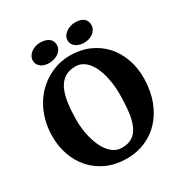

<svg xmlns="http://www.w3.org/2000/svg" viewBox="-213 -1097 1207 1269"><g transform="rotate(-30 390.5 -462.5)"><path d="M526.4 -790.5Q509.3 -790.5 493.4 -794.9Q477.5 -799.3 465.1 -808.1Q452.6 -816.9 445.3 -829.6Q438 -842.3 438 -858.9Q438 -876 446.8 -890.4Q455.6 -904.8 470 -915.3Q484.4 -925.8 502.4 -931.6Q520.5 -937.5 539.1 -937.5Q563 -937.5 579.6 -932.4Q596.2 -927.2 606.4 -918.2Q616.7 -909.2 621.3 -896.7Q626 -884.3 626 -870.1Q626 -851.6 617.7 -836.9Q609.4 -822.3 595.7 -812Q582 -801.8 564 -796.1Q545.9 -790.5 526.4 -790.5ZM258.8 -790Q241.2 -790 225.6 -794.4Q210 -798.8 198 -807.4Q186 -815.9 179.2 -828.6Q172.4 -841.3 172.4 -857.4Q172.4 -875 180.9 -889.6Q189.5 -904.3 203.6 -915Q217.8 -925.8 235.6 -931.6Q253.4 -937.5 272.5 -937.5Q296.4 -937.5 313.2 -932.1Q330.1 -926.8 341.1 -917.7Q352.1 -908.7 357.2 -896.2Q362.3 -883.8 362.3 -869.1Q362.3 -851.1 353.8 -836.4Q345.2 -821.8 330.8 -811.5Q316.4 -801.3 297.6 -795.7Q278.8 -790 258.8 -790ZM33.7 -368.2Q35.2 -429.7 50 -482.9Q64.9 -536.1 90.1 -580.3Q115.2 -624.5 149.7 -658.9Q184.1 -693.4 224.4 -717Q264.6 -740.7 309.6 -752.9Q354.5 -765.1 400.9 -765.1Q480.5 -765.1 545.9 -736.6Q611.3 -708 657.2 -657.2Q703.1 -606.4 727.5 -537.1Q752 -467.8 750.5 -385.7Q748.5 -293.5 720.5 -219.5Q692.4 -145.5 644.3 -93.8Q596.2 -42 531.2 -14.2Q466.3 13.7 390.6 13.7Q307.6 13.7 240.7 -15.6Q173.8 -44.9 127.4 -96.4Q81.1 -147.9 56.6 -217.8Q32.2 -287.6 33.7 -368.2ZM397 -64.5Q444.3 -64.5 475.8 -84.5Q507.3 -104.5 525.6 -144.5Q543.9 -184.6 551.5 -244.6Q559.1 -304.7 559.1 -385.3Q559.1 -417 555.2 -451.7Q551.3 -486.3 543.2 -519.5Q535.2 -552.7 522.2 -582.8Q509.3 -612.8 491.2 -635.3Q473.1 -657.7 449.7 -671.1Q426.3 -684.6 396.5 -684.6Q348.1 -684.6 315.2 -663.8Q282.2 -643.1 262.5 -603Q242.7 -563 234.1 -504.2Q225.6 -445.3 225.6 -368.7Q225.6 -339.8 229.5 -306.2Q233.4 -272.5 241.9 -238.8Q250.5 -205.1 264.2 -173.6Q277.8 -142.1 296.9 -117.9Q315.9 -93.8 340.8 -79.1Q365.7 -64.5 397 -64.5Z"/></g></svg>

Font: Merriweather
Style: Heavy
Weight: 900
Version: Version 1.003